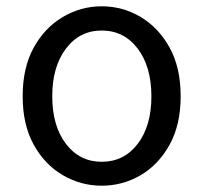

<svg xmlns="http://www.w3.org/2000/svg" viewBox="-20 -577 646 610"><path d="M303 13Q237 13 179.5 -20.5Q122 -54 87 -117.5Q52 -181 52 -271Q52 -362 87 -425.5Q122 -489 179.5 -523Q237 -557 303 -557Q370 -557 427 -523Q484 -489 519 -425.5Q554 -362 554 -271Q554 -181 519 -117.5Q484 -54 427 -20.5Q370 13 303 13ZM303 -63Q374 -63 417.5 -120Q461 -177 461 -271Q461 -365 417.5 -422.5Q374 -480 303 -480Q233 -480 189.5 -422.5Q146 -365 146 -271Q146 -177 189.5 -120Q233 -63 303 -63Z"/></svg>

Font: Gothic Nguyen
Style: Regular
Weight: 400
Designer: MORI Takayuki
Version: Version 1.220;July 21, 2023;FontCreator 14.0.0.2814 64-bit